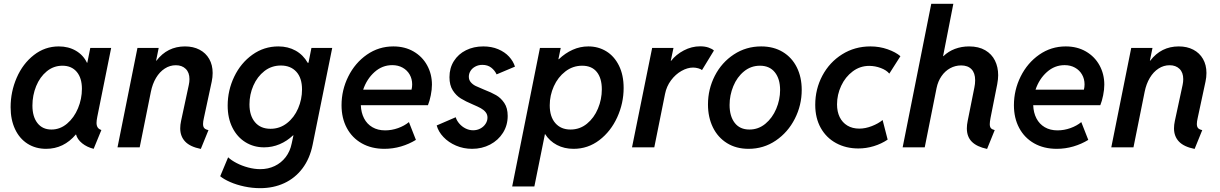

<svg xmlns="http://www.w3.org/2000/svg" viewBox="-20 -772 6390 1006"><path d="M35.6 -210.4Q35.6 -291.5 67.6 -365Q99.6 -438.5 157.5 -483.6Q215.3 -528.8 288.1 -528.8Q338.9 -528.8 377.7 -506.1Q416.5 -483.4 435.5 -443.4H437.5L453.1 -521H562.5L489.7 -159.7Q485.8 -140.1 485.8 -127.9Q485.8 -113.8 491.7 -104.5Q497.6 -95.2 511.2 -90.8L470.7 7.8Q435.5 -1 410.4 -21.2Q385.3 -41.5 378.4 -67.4H377.4Q314 7.8 221.7 7.8Q166.5 7.8 124.3 -19Q82 -45.9 58.8 -95.5Q35.6 -145 35.6 -210.4ZM409.2 -306.6Q409.2 -363.3 382.1 -395.5Q355 -427.7 307.1 -427.7Q260.7 -427.7 224.9 -398.2Q189 -368.7 169.4 -320.6Q149.9 -272.5 149.9 -218.8Q149.9 -160.6 176.3 -127Q202.6 -93.3 249.5 -93.3Q294.9 -93.3 331.5 -124.3Q368.2 -155.3 388.7 -204.6Q409.2 -253.9 409.2 -306.6Z M924.3 -99.6Q924.3 -117.7 928.7 -138.2L969.2 -326.7Q972.7 -342.3 972.7 -357.4Q972.7 -392.1 953.1 -411.1Q933.6 -430.2 901.4 -430.2Q870.1 -430.2 843.3 -412.8Q816.4 -395.5 797.6 -364Q778.8 -332.5 770.5 -291L711.9 0H595.7L700.2 -521H811.5L797.9 -454.1H799.8Q856.9 -528.8 949.2 -528.8Q992.7 -528.8 1025.4 -511.7Q1058.1 -494.6 1076.2 -463.1Q1094.2 -431.6 1094.2 -389.6Q1094.2 -367.2 1089.4 -344.7L1048.3 -153.8Q1043.9 -134.8 1043.9 -122.6Q1043.9 -107.9 1050.5 -100.6Q1057.1 -93.3 1072.3 -90.3L1032.2 8.3Q976.1 -2.9 950.2 -30.3Q924.3 -57.6 924.3 -99.6Z M1133.8 151.4 1175.3 52.2Q1191.9 67.9 1219.5 82.3Q1247.1 96.7 1280 105.5Q1313 114.3 1343.8 114.3Q1384.8 114.3 1419.2 97.9Q1453.6 81.5 1476.8 51.3Q1500 21 1508.3 -20L1517.6 -63H1515.6Q1483.9 -32.7 1445.1 -16.4Q1406.2 0 1363.8 0Q1309.6 0 1266.1 -26.9Q1222.7 -53.7 1197.8 -103.3Q1172.9 -152.8 1172.9 -218.8Q1172.9 -298.8 1207.3 -370.4Q1241.7 -441.9 1302.5 -485.4Q1363.3 -528.8 1438.5 -528.8Q1489.3 -528.8 1529.1 -506.6Q1568.8 -484.4 1592.3 -442.9H1596.2L1611.8 -521H1720.7L1618.2 -14.2Q1603.5 59.1 1564.7 110.4Q1525.9 161.6 1469.2 187.7Q1412.6 213.9 1343.3 213.9Q1301.3 213.9 1260.3 205.1Q1219.2 196.3 1186.3 181.9Q1153.3 167.5 1133.8 151.4ZM1562.5 -303.2Q1562.5 -363.3 1532.7 -396Q1502.9 -428.7 1451.7 -428.7Q1402.8 -428.7 1365.5 -399.7Q1328.1 -370.6 1307.6 -323.7Q1287.1 -276.9 1287.1 -225.1Q1287.1 -166 1316.2 -131.6Q1345.2 -97.2 1397.5 -97.2Q1445.8 -97.2 1483.6 -126.7Q1521.5 -156.2 1542 -203.9Q1562.5 -251.5 1562.5 -303.2Z M1769.5 -220.7Q1769.5 -300.3 1804.9 -371.3Q1840.3 -442.4 1902.3 -485.6Q1964.4 -528.8 2041 -528.8Q2101.1 -528.8 2147 -502.2Q2192.9 -475.6 2218 -429.7Q2243.2 -383.8 2243.2 -328.6Q2243.2 -302.7 2237.1 -272.5Q2231 -242.2 2222.2 -220.7H1870.6Q1872.1 -181.6 1887.5 -151.9Q1902.8 -122.1 1931.2 -105.5Q1959.5 -88.9 1998 -88.9Q2032.2 -88.9 2065.7 -100.8Q2099.1 -112.8 2122.6 -132.3L2159.2 -39.1Q2123.5 -17.1 2081.1 -4.6Q2038.6 7.8 1994.1 7.8Q1926.3 7.8 1875.5 -21Q1824.7 -49.8 1797.1 -101.6Q1769.5 -153.3 1769.5 -220.7ZM2136.2 -302.2Q2139.6 -315.9 2139.6 -329.6Q2139.6 -358.4 2126.5 -381.3Q2113.3 -404.3 2089.6 -417.5Q2065.9 -430.7 2035.2 -430.7Q1982.9 -430.7 1942.4 -394.5Q1901.9 -358.4 1882.8 -302.2Z M2268.1 -114.7 2367.7 -157.7Q2373 -140.1 2386.7 -124.3Q2400.4 -108.4 2419.4 -98.9Q2438.5 -89.4 2459 -89.4Q2479.5 -89.4 2496.6 -98.4Q2513.7 -107.4 2523.9 -122.8Q2534.2 -138.2 2534.2 -155.8Q2534.2 -172.4 2524.2 -184.6Q2514.2 -196.8 2499 -205.1Q2483.9 -213.4 2457.5 -224.6Q2419.4 -240.7 2394.8 -255.9Q2370.1 -271 2352.5 -298.3Q2335 -325.7 2335 -367.7Q2335 -415.5 2358.2 -452.1Q2381.3 -488.8 2421.6 -508.8Q2461.9 -528.8 2512.2 -528.8Q2555.7 -528.8 2590.3 -514.2Q2625 -499.5 2647.2 -475.3Q2669.4 -451.2 2678.2 -422.9L2582 -382.3Q2572.3 -403.3 2553.7 -417.7Q2535.2 -432.1 2507.3 -432.1Q2486.8 -432.1 2470.5 -423.3Q2454.1 -414.6 2445.3 -400.4Q2436.5 -386.2 2436.5 -370.1Q2436.5 -353 2446.8 -341.1Q2457 -329.1 2472.4 -321.5Q2487.8 -314 2515.6 -302.7Q2554.7 -287.6 2579.6 -273.2Q2604.5 -258.8 2622.3 -232.4Q2640.1 -206.1 2640.1 -164.6Q2640.1 -115.7 2615.5 -76.4Q2590.8 -37.1 2548.1 -14.6Q2505.4 7.8 2453.6 7.8Q2408.7 7.8 2369.4 -9Q2330.1 -25.9 2303.5 -54Q2276.9 -82 2268.1 -114.7Z M2809.1 -521H2918L2905.8 -461.9H2908.2Q2941.4 -493.7 2980.5 -511.2Q3019.5 -528.8 3063 -528.8Q3114.7 -528.8 3156.7 -503.2Q3198.7 -477.5 3223.1 -428.2Q3247.6 -378.9 3247.6 -311Q3247.6 -231 3213.9 -157.2Q3180.2 -83.5 3120.4 -37.8Q3060.5 7.8 2985.4 7.8Q2936.5 7.8 2897.9 -12.5Q2859.4 -32.7 2835.4 -70.3L2779.8 205.1H2663.6ZM3133.3 -303.7Q3133.3 -362.3 3106.9 -395Q3080.6 -427.7 3030.3 -427.7Q2981.4 -427.7 2942.4 -397.7Q2903.3 -367.7 2881.8 -319.8Q2860.4 -272 2860.4 -220.2Q2860.4 -160.6 2889.6 -127Q2918.9 -93.3 2969.2 -93.3Q3018.1 -93.3 3055.4 -123.8Q3092.8 -154.3 3113 -202.9Q3133.3 -251.5 3133.3 -303.7Z M3397 -521H3508.8L3494.6 -453.6H3496.6Q3522 -486.3 3563 -507.8Q3604 -529.3 3648.4 -529.3Q3673.8 -529.3 3692.6 -522.7Q3711.4 -516.1 3720.7 -507.3L3658.2 -404.8Q3652.3 -410.2 3638.7 -414.1Q3625 -418 3611.3 -418Q3582 -418 3550.8 -400.4Q3519.5 -382.8 3495.8 -351.1Q3472.2 -319.3 3464.4 -279.3L3408.2 0H3291.5Z M3689.5 -224.6Q3689.5 -304.7 3725.3 -374.8Q3761.2 -444.8 3825.2 -486.8Q3889.2 -528.8 3968.3 -528.8Q4033.2 -528.8 4081.3 -499.8Q4129.4 -470.7 4155 -419.2Q4180.7 -367.7 4180.7 -300.8Q4180.7 -220.7 4144.5 -149.7Q4108.4 -78.6 4044.7 -35.4Q3981 7.8 3901.9 7.8Q3837.4 7.8 3789.3 -22Q3741.2 -51.8 3715.3 -104.7Q3689.5 -157.7 3689.5 -224.6ZM4067.4 -300.3Q4067.4 -358.9 4039.8 -393.3Q4012.2 -427.7 3961.9 -427.7Q3914.6 -427.7 3878.2 -397.9Q3841.8 -368.2 3822.3 -320.6Q3802.7 -272.9 3802.7 -222.2Q3802.7 -163.1 3829.6 -128.2Q3856.4 -93.3 3906.7 -93.3Q3953.6 -93.3 3990.2 -123.5Q4026.9 -153.8 4047.1 -201.7Q4067.4 -249.5 4067.4 -300.3Z M4251.5 -222.7Q4251.5 -305.2 4288.8 -375.5Q4326.2 -445.8 4392.3 -487.3Q4458.5 -528.8 4540.5 -528.8Q4588.4 -528.8 4631.1 -513.7Q4673.8 -498.5 4697.8 -477.5L4639.6 -386.2Q4625 -404.3 4595.2 -415.5Q4565.4 -426.8 4534.2 -426.8Q4486.3 -426.8 4447.8 -397.9Q4409.2 -369.1 4387.5 -322.5Q4365.7 -275.9 4365.7 -225.1Q4365.7 -187 4379.6 -158.4Q4393.6 -129.9 4419.9 -114Q4446.3 -98.1 4482.4 -98.1Q4514.2 -98.1 4548.1 -111.3Q4582 -124.5 4604.5 -143.1L4630.9 -40.5Q4598.6 -18.6 4558.6 -6.3Q4518.6 5.9 4477.5 5.9Q4412.6 5.9 4361.1 -22Q4309.6 -49.8 4280.5 -101.6Q4251.5 -153.3 4251.5 -222.7Z M5045.9 -99.6Q5045.9 -117.7 5050.3 -138.7L5085.4 -314Q5089.4 -332 5089.4 -351.6Q5089.4 -389.6 5070.1 -409.4Q5050.8 -429.2 5016.1 -429.2Q4985.4 -429.2 4958.5 -414.6Q4931.6 -399.9 4913.1 -373Q4894.5 -346.2 4887.2 -310.5L4825.2 0H4709.5L4859.4 -752H4975.1L4921.4 -478H4923.3Q4949.2 -502.9 4983.6 -515.9Q5018.1 -528.8 5057.6 -528.8Q5107.9 -528.8 5142.1 -508.8Q5176.3 -488.8 5193.1 -454.8Q5210 -420.9 5210 -377.9Q5210 -357.9 5205.1 -331.1L5169.9 -153.8Q5166 -132.8 5166 -121.6Q5166 -107.4 5171.9 -100.6Q5177.7 -93.8 5191.9 -90.3L5151.9 8.3Q5098.6 -2.9 5072.3 -29.1Q5045.9 -55.2 5045.9 -99.6Z M5292.5 -220.7Q5292.5 -300.3 5327.9 -371.3Q5363.3 -442.4 5425.3 -485.6Q5487.3 -528.8 5564 -528.8Q5624 -528.8 5669.9 -502.2Q5715.8 -475.6 5741 -429.7Q5766.1 -383.8 5766.1 -328.6Q5766.1 -302.7 5760 -272.5Q5753.9 -242.2 5745.1 -220.7H5393.6Q5395 -181.6 5410.4 -151.9Q5425.8 -122.1 5454.1 -105.5Q5482.4 -88.9 5521 -88.9Q5555.2 -88.9 5588.6 -100.8Q5622.1 -112.8 5645.5 -132.3L5682.1 -39.1Q5646.5 -17.1 5604 -4.6Q5561.5 7.8 5517.1 7.8Q5449.2 7.8 5398.4 -21Q5347.7 -49.8 5320.1 -101.6Q5292.5 -153.3 5292.5 -220.7ZM5659.2 -302.2Q5662.6 -315.9 5662.6 -329.6Q5662.6 -358.4 5649.4 -381.3Q5636.2 -404.3 5612.5 -417.5Q5588.9 -430.7 5558.1 -430.7Q5505.9 -430.7 5465.3 -394.5Q5424.8 -358.4 5405.8 -302.2Z M6131.3 -99.6Q6131.3 -117.7 6135.7 -138.2L6176.3 -326.7Q6179.7 -342.3 6179.7 -357.4Q6179.7 -392.1 6160.2 -411.1Q6140.6 -430.2 6108.4 -430.2Q6077.1 -430.2 6050.3 -412.8Q6023.4 -395.5 6004.6 -364Q5985.8 -332.5 5977.5 -291L5918.9 0H5802.7L5907.2 -521H6018.6L6004.9 -454.1H6006.8Q6064 -528.8 6156.2 -528.8Q6199.7 -528.8 6232.4 -511.7Q6265.1 -494.6 6283.2 -463.1Q6301.3 -431.6 6301.3 -389.6Q6301.3 -367.2 6296.4 -344.7L6255.4 -153.8Q6251 -134.8 6251 -122.6Q6251 -107.9 6257.6 -100.6Q6264.2 -93.3 6279.3 -90.3L6239.3 8.3Q6183.1 -2.9 6157.2 -30.3Q6131.3 -57.6 6131.3 -99.6Z"/></svg>

Font: Reddit Sans Fudge SmBold Italic
Style: Regular
Weight: 600
Italic angle: -11.25°
Designer: Stephen Hutchings
Version: Version 1.013